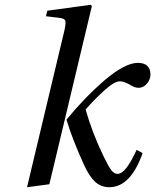

<svg xmlns="http://www.w3.org/2000/svg" viewBox="-20 -762 642 794"><path d="M91.8 12.2 247.1 -639.2Q253.4 -668.5 249.8 -677Q246.1 -685.5 227.1 -688L169.9 -694.8L175.8 -717.8L355 -742.2L359.9 -736.8L184.1 0ZM254.9 -267.1Q329.6 -358.4 410.2 -428.2Q497.1 -502 549.8 -502Q602.1 -502 602.1 -453.1Q602.1 -433.6 587.6 -416.3Q573.2 -398.9 553.2 -398.9Q539.6 -398.9 524.9 -407.2Q494.6 -425.8 476.1 -425.8Q452.6 -425.8 410.4 -387.2Q368.2 -348.6 334 -309.1Q362.3 -210 409.2 -113.8Q428.2 -74.2 440.2 -58.6Q452.1 -43 464.8 -43Q483.9 -43 503.2 -68.1Q522.5 -93.3 544.9 -142.1L569.8 -128.9Q520 12.2 432.1 12.2Q397.5 12.2 373 -10.5Q348.6 -33.2 326.2 -83Q278.8 -187 254.9 -267.1Z"/></svg>

Font: Linguistics Pro
Style: Italic
Weight: 400
Italic angle: -12°
Designer: Stefan Peev, Context Ltd
Foundry: Stefan Peev, Context Ltd
Version: Version 001.000